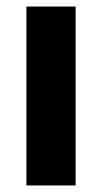

<svg xmlns="http://www.w3.org/2000/svg" viewBox="-20 -569 314 589"><path d="M212 0H61V-549H212Z"/></svg>

Font: Noto Sans Kannada Condensed ExtraBold
Style: Regular
Weight: 800
Width: 3
Designer: Jelle Bosma - Monotype Design Team
Foundry: Monotype Imaging Inc.
Version: Version 2.005; ttfautohint (v1.8.4.7-5d5b)